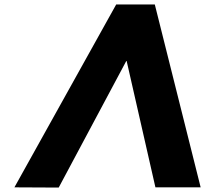

<svg xmlns="http://www.w3.org/2000/svg" viewBox="-20 -845 970 866"><path d="M551.2 -570 681 0H885L678.2 -825H504.2L45 0L244.8 1L549.1 -569Z"/></svg>

Font: Sztylet
Style: BdObl
Weight: 700
Foundry: Cannot Into Space Fonts, PlusOne Fonts
Version: Version 0.12